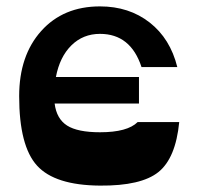

<svg xmlns="http://www.w3.org/2000/svg" viewBox="-20 -553 619 601"><path d="M411 -171H541Q530 -58 476 -14.5Q422 29 293 28Q152 27 96 -34.5Q40 -96 40 -252Q40 -379 109 -456Q178 -533 293 -533Q384 -533 448.5 -482.5Q513 -432 535 -343H423Q389 -447 293 -447Q240 -447 203.5 -411Q167 -375 155 -312H415V-229H151Q157 -181 190 -160Q223 -139 293 -139Q379 -139 411 -171Z"/></svg>

Font: OpenDyslexic
Style: Bold
Weight: 800
Designer: Abbie Gonzalez
Version: Version 0.920;hotconv 1.0.109;makeotfexe 2.5.65596